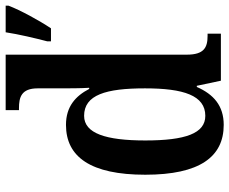

<svg xmlns="http://www.w3.org/2000/svg" viewBox="-86 -714 810 678"><g transform="rotate(-90 319.0 -375.0)"><path d="M217 10C285 10 325 -26 351 -85H355L373 0H539V-47H531C490 -47 465 -60 465 -120V-760H269V-713H276C314 -713 346 -705 346 -647V-574C346 -537 346 -496 348 -465H344C319 -513 282 -547 217 -547C104 -547 41 -460 41 -267C41 -75 104 10 217 10ZM512 -613V-600H558C586 -642 622 -708 638 -750V-760H544C537 -714 523 -655 512 -613ZM249 -55C187 -55 162 -125 162 -267C162 -406 187 -483 249 -483C323 -483 346 -406 346 -268C346 -132 321 -55 249 -55Z"/></g></svg>

Font: Noto Serif Sinhala Condensed SemiBold
Style: Regular
Weight: 600
Width: 3
Designer: Jelle Bosma - Monotype Design Team
Foundry: Monotype Imaging Inc.
Version: Version 2.007